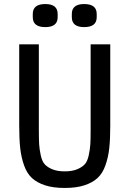

<svg xmlns="http://www.w3.org/2000/svg" viewBox="-20 -917 640 949"><path d="M204 -783Q142 -783 142 -832V-848Q142 -897 204 -897Q265 -897 265 -848V-832Q265 -783 204 -783ZM396 -783Q335 -783 335 -832V-848Q335 -897 396 -897Q458 -897 458 -848V-832Q458 -783 396 -783ZM75 -698H172V-275Q172 -229 173.5 -204Q175 -179 181.5 -149Q188 -119 201.5 -104.5Q215 -90 239.5 -80Q264 -70 300 -70Q336 -70 360.5 -80Q385 -90 398.5 -104.5Q412 -119 418.5 -149Q425 -179 426.5 -204Q428 -229 428 -275V-698H525V-295Q525 -229 520 -184Q515 -139 501 -99.5Q487 -60 462 -37Q437 -14 397 -1Q357 12 300 12Q243 12 203 -1Q163 -14 138 -37Q113 -60 99 -99.5Q85 -139 80 -184Q75 -229 75 -295Z"/></svg>

Font: IBM Plex Mono Text
Style: Regular
Weight: 450
Designer: Mike Abbink, Paul van der Laan, Pieter van Rosmalen
Foundry: Bold Monday
Version: Version 2.000